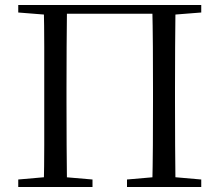

<svg xmlns="http://www.w3.org/2000/svg" viewBox="-20 -748 878 768"><path d="M155 0Q157 -84 157 -167Q157 -250 157 -344V-391Q157 -476 157 -560.5Q157 -645 155 -728H248Q247 -645 246.5 -560.5Q246 -476 246 -391V-344Q246 -250 246.5 -167Q247 -84 248 0ZM589 0Q591 -84 591.5 -167Q592 -250 592 -344V-391Q592 -476 591.5 -560.5Q591 -645 589 -728H682Q681 -645 680.5 -560.5Q680 -476 680 -391V-344Q680 -250 680.5 -167Q681 -84 682 0ZM53 0V-30L190 -42H210L350 -30V0ZM488 0V-30L626 -42H648L785 -30V0ZM53 -698V-728H202V-687H191ZM636 -687V-728H785V-698L646 -687ZM202 -693V-728H636V-693Z"/></svg>

Font: Noto Serif TC
Style: Regular
Weight: 400
Designer: Ryoko NISHIZUKA  (kana & ideographs); Frank Grießhammer (Latin, Greek & Cyrillic); Wenlong ZHANG  (bopomofo); Sandoll Co
Foundry: Adobe
Version: Version 2.003-H1;hotconv 1.1.1;makeotfexe 2.6.0